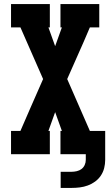

<svg xmlns="http://www.w3.org/2000/svg" viewBox="-20 -755 540 940"><path d="M277 165V86H331Q343 86 356 83Q369 80 379 72.5Q389 65 394.5 53Q400 41 400 28V0H276V-114H283L250 -206L217 -114H224V0H34V-114H80L126 -220L191 -368L80 -621H34V-735H224V-621H217L250 -529L283 -621H276V-735H466V-621H420L390 -551L309 -368L420 -114H495V28Q495 48 490 68Q485 88 473.5 105Q462 122 445.5 134Q429 146 410 153Q391 160 371 162.5Q351 165 331 165Z"/></svg>

Font: Iosevka Slab Heavy
Style: Regular
Weight: 900
Monospace: yes
Designer: Belleve Invis
Foundry: Belleve Invis
Version: Version 11.1.0; ttfautohint (v1.8.3)